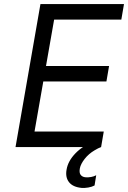

<svg xmlns="http://www.w3.org/2000/svg" viewBox="-20 -720 627 940"><path d="M178 -700H587L574 -624H245L149 -76H488L475 0H56ZM169 -397H514L501 -321H156ZM306 110Q313 68 350 30Q387 -8 446 -30L475 0Q461 5 443 16Q414 33 394.5 58Q375 83 371 104Q367 125 374.5 135.5Q382 146 398 148Q412 149 426 146.5Q440 144 451 138L443 188Q430 195 412.5 198Q395 201 380 200Q337 196 318 172Q299 148 306 110Z"/></svg>

Font: Fixel Italic Variable 20240409 Display Thin
Style: Italic
Weight: 100
Italic angle: -10°
Designer: AlfaBravo + MacPaw
Foundry: Kyrylo Tkachov, Marchela Mozhyna, Serhii Makarenko, Maria Weinstein, Zakhar Kryvoshyya
Version: Version 1.211;Glyphs 3.2 (3225)